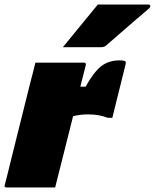

<svg xmlns="http://www.w3.org/2000/svg" viewBox="-53 -826 682 846"><path d="M190 0H-24Q-36 0 -32 -11Q-29 -22 -20.5 -56Q-12 -90 0 -139Q12 -188 26 -243.5Q40 -299 53.5 -353.5Q67 -408 78 -452Q85 -479 91.5 -504Q98 -529 103 -550H317Q327 -550 325 -539Q319 -515 313 -491.5Q307 -468 301 -444H324Q359 -507 392 -533.5Q425 -560 474 -560Q495 -560 500 -555Q503 -551 500 -541Q499 -538 492.5 -511Q486 -484 476.5 -446Q467 -408 457.5 -370Q448 -332 442 -307H422Q403 -314 382.5 -318Q362 -322 334 -322Q318 -322 301.5 -320Q285 -318 269 -314Q249 -235 229.5 -156.5Q210 -78 190 0ZM378 -806H602Q608 -806 609 -800.5Q610 -795 605 -790Q572 -762 542.5 -736.5Q513 -711 482.5 -684.5Q452 -658 414 -625Q407 -618 391 -618H224Q262 -665 300.5 -711.5Q339 -758 378 -806Z"/></svg>

Font: Recursive Sn Lnr St XBk
Style: Italic
Weight: 1000
Italic angle: -15°
Version: Version 1.079;hotconv 1.0.112;makeotfexe 2.5.65598; ttfautoh